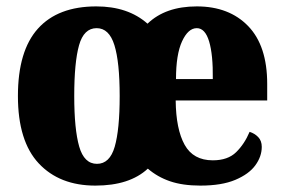

<svg xmlns="http://www.w3.org/2000/svg" viewBox="-20 -570 887 600"><path d="M278 10Q166 10 101 -59.5Q36 -129 36 -270Q36 -411 98.5 -480.5Q161 -550 281 -550Q380 -550 441 -496Q497 -550 595 -550Q696 -550 755.5 -488.5Q815 -427 815 -308V-256H529Q530 -166 557 -117.5Q584 -69 645 -69Q692 -69 718 -94.5Q744 -120 760 -158Q776 -153 787 -141.5Q798 -130 798 -111Q798 -81 778 -53.5Q758 -26 715.5 -8Q673 10 606 10Q551 10 511.5 -3.5Q472 -17 442 -43Q385 10 278 10ZM283 -58Q323 -58 338.5 -111.5Q354 -165 354 -270Q354 -376 337.5 -429Q321 -482 282 -482Q242 -482 227 -428.5Q212 -375 212 -270Q212 -166 227.5 -112Q243 -58 283 -58ZM645 -323Q646 -399 633.5 -440.5Q621 -482 595 -482Q568 -482 549 -441Q530 -400 530 -323Z"/></svg>

Font: Noto Serif Condensed Black
Style: Regular
Weight: 900
Width: 3
Designer: Monotype Design Team
Foundry: Monotype Imaging Inc.
Version: Version 2.015; ttfautohint (v1.8.4.7-5d5b)